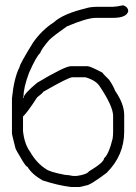

<svg xmlns="http://www.w3.org/2000/svg" viewBox="-20 -727 528 745"><path d="M458 -706.5Q477.5 -699.7 477.5 -683.1Q470.7 -657.7 418.9 -657.7H350.6Q316.4 -657.2 239.3 -624.5Q186.5 -587.4 170.9 -571.8Q140.1 -536.1 135.7 -521Q121.1 -508.8 92.8 -444.8Q71.3 -387.7 71.3 -353Q69.3 -353 69.3 -349.1V-347.2H71.3Q71.3 -361.8 124 -405.8Q231 -469.7 254.9 -470.2H319.3Q330.1 -470.2 377.9 -444.8Q377.9 -442.4 403.3 -417.5Q419.4 -394.5 426.8 -374.5Q461.9 -323.7 461.9 -280.8V-216.3Q461.9 -124 393.6 -56.2Q328.6 -7.3 313.5 -7.3Q292.5 -1.5 288.1 -1.5H254.9Q206.1 -7.3 145.5 -26.9Q103.5 -50.8 86.9 -79.6Q81.5 -79.6 67.4 -103Q40 -148.4 40 -151.9Q26.4 -205.1 26.4 -208.5V-345.2Q34.2 -424.3 55.7 -466.3Q55.7 -476.6 108.4 -562Q142.6 -610.8 188.5 -640.1Q224.1 -673.3 313.5 -694.8Q330.1 -700.7 362.3 -700.7H418.9Q430.7 -700.7 458 -706.5ZM69.3 -274.9V-218.3Q74.7 -168 96.7 -138.2Q121.1 -95.2 157.2 -71.8Q172.4 -59.6 233.4 -48.3Q244.6 -48.3 262.7 -44.4H278.3Q316.4 -49.8 325.2 -62Q383.8 -97.2 383.8 -112.8Q402.3 -128.9 417 -189Q418.9 -201.7 418.9 -214.4V-276.9Q418.9 -314 368.2 -390.1Q353.5 -415 311.5 -427.2H260.7Q246.1 -427.2 147.5 -370.6Q147.5 -367.2 124 -349.1Q86.4 -291 69.3 -274.9Z"/></svg>

Font: CEF Fonts CJK
Style: Regular
Weight: 400
Designer: PartyBoss (派对大魔王)
Version: Release 2.25